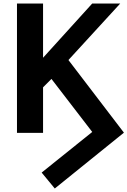

<svg xmlns="http://www.w3.org/2000/svg" viewBox="-20 -759 728 1097"><path d="M293 318 688 -1 371 -416 667 -739H507L226 -429V-739H77V0H226V-260L274 -308L507 -5L218 227Z"/></svg>

Font: Cheyenne Sans
Style: Bold
Weight: 700
Designer: The Public Sans project authors (U.S. Web Design System), Libre Franklin designed by Pablo Impallari and Rodrigo Fuenzal
Foundry: The Cheyenne Sans Project Authors
Version: Version 2.007